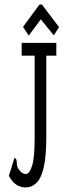

<svg xmlns="http://www.w3.org/2000/svg" viewBox="-20 -811 290 842"><path d="M93 11Q45 11 19 -40L40 -108L43 -118L49 -116Q54 -109 53.5 -96.5Q53 -84 61 -70Q76 -48 93 -48Q110 -48 121 -84.5Q132 -121 132 -208V-567H75V-623H227V-567H183V-209Q183 -124 171.5 -76Q160 -28 139.5 -8.5Q119 11 93 11ZM106 -655 81 -693 153 -791H164L239 -692L216 -656L159 -726Z"/></svg>

Font: Inconsolata UltraCondensed
Style: Regular
Weight: 400
Width: 1
Monospace: yes
Designer: Raph Levien, Cyreal, Brenton Simpson
Foundry: Raph Levien, Cyreal, Google
Version: Version 3.001; ttfautohint (v1.8.2.53-6de2)